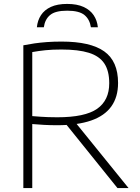

<svg xmlns="http://www.w3.org/2000/svg" viewBox="-20 -959 714 979"><path d="M99 0V-728Q126.5 -733.5 156 -737.8Q185.5 -742 219.5 -744.5Q253.5 -747 294 -747Q441 -747 511.5 -697Q582 -647 582 -536Q582 -464.5 547.8 -416.5Q513.5 -368.5 444.8 -344.5Q376 -320.5 271.5 -320.5Q234 -320.5 205 -322.2Q176 -324 144.5 -326.5V0ZM579 0 295.5 -352H350.5L635.5 0ZM272 -361Q413.5 -361 475.2 -404.2Q537 -447.5 537 -534.5Q537 -597.5 512 -635.2Q487 -673 433.2 -689.8Q379.5 -706.5 294 -706.5Q246 -706.5 212.2 -703Q178.5 -699.5 144.5 -693.5V-367Q168 -365 186.8 -363.8Q205.5 -362.5 225.2 -361.8Q245 -361 272 -361ZM168 -820Q171.5 -855 189 -881.8Q206.5 -908.5 239.5 -923.8Q272.5 -939 322.5 -939Q373 -939 406.5 -923.5Q440 -908 457.8 -881.2Q475.5 -854.5 479 -820H443.5Q437.5 -860 410.8 -882.2Q384 -904.5 322.5 -904.5Q261.5 -904.5 235.2 -882.2Q209 -860 203.5 -820Z"/></svg>

Font: Encode Sans SC SemiExpanded ExtraLight
Style: Regular
Weight: 250
Width: 6
Designer: Multiple Designers
Foundry: Impallari Type
Version: Version 3.002